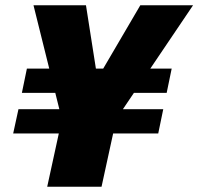

<svg xmlns="http://www.w3.org/2000/svg" viewBox="-20 -708 752 728"><path d="M159 0 203 -202H30L50 -294H205L107 -688H306L348 -420H355L512 -688H712L446 -294H599L580 -202H409L365 0ZM63 -356 82 -448H631L612 -356Z"/></svg>

Font: Saira Thin ExtraBold
Style: Italic
Weight: 800
Italic angle: -12°
Version: Version 1.101